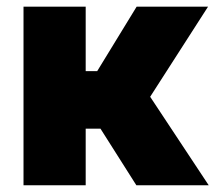

<svg xmlns="http://www.w3.org/2000/svg" viewBox="-20 -550 640 570"><path d="M49.8 -530.3H234.4V-338.9H268.6L385.7 -530.3H597.7L425.8 -262.7L599.6 0H384.8L278.3 -168H234.4V0H49.8Z"/></svg>

Font: Pretendard GOV Black
Style: Regular
Weight: 900
Designer: Base glyphs from Inter by Rasmus Andersson; Hangeul glyphs from Noto Sans CJK(Source Han Sans) by Jang Soo-young and Kan
Foundry: Kil Hyung-jin
Version: Version 1.309